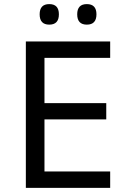

<svg xmlns="http://www.w3.org/2000/svg" viewBox="-20 -916 640 936"><path d="M517.1 0H106V-713.9H517.1V-633.8H196.8V-413.1H498V-334H196.8V-80.1H517.1ZM220.2 -896Q267.1 -896 267.1 -846.2Q267.1 -795.9 220.2 -795.9Q173.3 -795.9 173.3 -846.2Q173.3 -896 220.2 -896ZM403.3 -896Q450.2 -896 450.2 -846.2Q450.2 -795.9 403.3 -795.9Q356.4 -795.9 356.4 -846.2Q356.4 -896 403.3 -896Z"/></svg>

Font: WenQuanYi Micro Hei Mono
Style: Regular
Weight: 400
Foundry: Ascender Corporation
Version: Version 0.2.0-beta